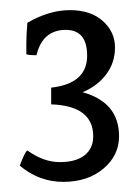

<svg xmlns="http://www.w3.org/2000/svg" viewBox="-20 -704 275 379"><path d="M152 -594Q152 -645 110 -645Q64 -645 52 -595Q36 -595 32 -597Q32 -604 32 -619Q32 -634 34 -659Q77 -684 118 -684Q159 -684 183 -662.5Q207 -641 207 -610.5Q207 -580 189.5 -557Q172 -534 143 -522Q215 -502 215 -435Q215 -397 184 -371Q153 -345 105 -345Q57 -345 19 -377Q29 -404 34 -407Q66 -384 98 -384Q130 -384 147 -397.5Q164 -411 164 -435Q164 -495 81 -498V-531Q152 -539 152 -594Z"/></svg>

Font: Halant Medium
Style: Regular
Weight: 500
Designer: Hitesh Malaviya (Devanagari), Satya Rajpurohit (Latin)
Foundry: Indian Type Foundry
Version: Version 1.101;PS 1.0;hotconv 1.0.78;makeotf.lib2.5.61930; tt